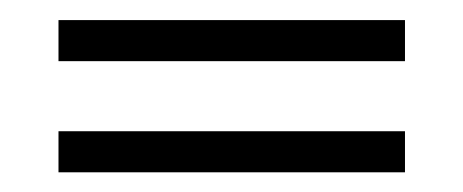

<svg xmlns="http://www.w3.org/2000/svg" viewBox="-20 -388 468 194"><path d="M39.1 -367.7H389.2V-326.2H39.1ZM39.1 -255.4H389.2V-213.9H39.1Z"/></svg>

Font: Ovo
Style: Regular
Weight: 400
Designer: Nicole Fally
Foundry: Sorkin Type Co.
Version: Version 1.001